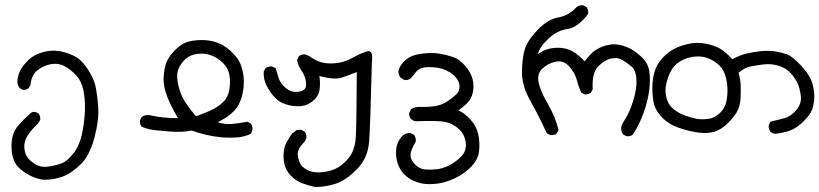

<svg xmlns="http://www.w3.org/2000/svg" viewBox="-20 -416 3188 747"><path d="M147.5 283.2Q122.1 279.3 100.1 268.6Q78.1 257.8 60.1 242.7Q42 227.5 34.7 209Q27.3 190.4 25.4 171.9Q23.4 153.3 25.9 131.8Q28.3 110.4 38.1 90.8Q47.9 71.3 94.7 28.3Q103.5 17.6 117.2 19.5L129.9 25.4Q137.7 36.1 136.7 49.8L128.9 63.5Q102.5 87.9 87.4 111.8Q72.3 135.7 74.7 160.6Q77.1 185.5 89.8 200.2Q102.5 214.8 122.6 225.6Q142.6 236.3 170.4 231.9Q198.2 227.5 220.2 219.2Q242.2 210.9 267.1 178.7Q292 146.5 301.8 91.8Q311.5 37.1 310.5 -8.3Q309.6 -53.7 299.3 -83.5Q289.1 -113.3 265.1 -134.3Q241.2 -155.3 220.7 -163.1Q200.2 -170.9 173.8 -165.5Q147.5 -160.2 125 -142.1Q102.5 -124 98.6 -85.9L91.8 -73.2Q83 -65.4 69.3 -66.4L56.6 -73.2Q44.9 -87.9 48.3 -108.9Q51.8 -129.9 62 -147.5Q72.3 -165 92.3 -184.1Q112.3 -203.1 144.5 -212.4Q176.8 -221.7 205.6 -217.8Q234.4 -213.9 264.6 -200.2Q294.9 -186.5 319.3 -149.9Q343.8 -113.3 350.6 -84.5Q357.4 -55.7 361.8 -3.9Q366.2 47.9 347.7 118.7Q329.1 189.5 292.5 224.6Q255.9 259.8 221.2 272Q186.5 284.2 147.5 283.2Z M840.8 118.2Q810.5 115.2 781.7 108.4Q752.9 101.6 725.6 91.8Q707 95.7 686.5 96.7Q666 97.7 640.6 95.7Q615.2 93.8 585.9 90.8Q556.6 87.9 531.2 77.1Q523.4 67.4 524.4 52.7L531.2 39.1Q544.9 29.3 562.5 32.2Q587.9 38.1 616.2 41Q644.5 43.9 672.9 43.9Q648.4 3.9 631.3 -38.1Q614.3 -80.1 616.7 -116.7Q619.1 -153.3 628.4 -175.3Q637.7 -197.3 662.6 -222.7Q687.5 -248 716.8 -254.9Q746.1 -261.7 777.8 -259.8Q809.6 -257.8 835.9 -245.6Q862.3 -233.4 884.8 -210.4Q907.2 -187.5 915 -168.5Q922.9 -149.4 926.8 -124Q930.7 -98.6 926.8 -69.8Q922.9 -41 913.6 -19.5Q904.3 2 889.2 17.1Q874 32.2 858.9 41.5Q843.8 50.8 827.1 59.6Q854.5 68.4 880.4 66.4Q906.2 64.5 942.4 57.6L956.1 64.5Q963.9 75.2 961.9 90.8L956.1 104.5Q933.6 115.2 908.2 118.2Q872.1 121.1 840.8 118.2ZM779.3 22.5Q798.8 14.6 816.4 4.9Q834 -4.9 850.6 -21.5Q867.2 -38.1 872.1 -65.9Q877 -93.8 873 -121.6Q869.1 -149.4 848.1 -170.4Q827.1 -191.4 801.3 -200.7Q775.4 -210 748.5 -206.5Q721.7 -203.1 704.1 -188.5Q686.5 -173.8 676.3 -152.3Q666 -130.9 670.9 -99.6Q675.8 -68.4 688.5 -40.5Q701.2 -12.7 742.2 36.1Z M1205.1 311.5Q1178.7 305.7 1154.3 296.4Q1129.9 287.1 1110.8 266.6Q1091.8 246.1 1086.4 221.7Q1081.1 197.3 1084 174.3Q1086.9 151.4 1096.2 135.3Q1105.5 119.1 1116.2 103.5L1134.8 89.8L1151.4 88.9L1165 95.7Q1173.8 106.4 1171.9 122.1L1165 135.7Q1134.8 165 1138.7 189.9Q1142.6 214.8 1152.3 227.1Q1162.1 239.3 1180.2 247.6Q1198.2 255.9 1227.1 254.4Q1255.9 252.9 1282.2 242.2Q1308.6 231.4 1335 200.7Q1361.3 169.9 1364.3 116.2Q1367.2 62.5 1368.2 -135.7Q1338.9 -124 1310.5 -114.3Q1282.2 -104.5 1222.7 -120.1Q1226.6 -92.8 1223.6 -68.8Q1220.7 -44.9 1202.6 -27.8Q1184.6 -10.7 1165 -5.9Q1145.5 -1 1123.5 -3.4Q1101.6 -5.9 1081.5 -14.2Q1061.5 -22.5 1044.9 -41.5Q1028.3 -60.5 1016.6 -84Q1004.9 -107.4 1005.9 -136.7L1012.7 -150.4Q1023.4 -159.2 1039.1 -157.2L1052.7 -150.4Q1058.6 -129.9 1064.9 -110.4Q1071.3 -90.8 1091.8 -73.7Q1112.3 -56.6 1136.2 -58.6Q1160.2 -60.5 1167 -71.8Q1173.8 -83 1169.4 -103.5Q1165 -124 1152.3 -142.1Q1139.6 -160.2 1135.7 -182.6L1142.6 -197.3Q1154.3 -206.1 1168.9 -204.1L1183.6 -197.3Q1213.9 -175.8 1240.2 -171.4Q1266.6 -167 1295.4 -171.4Q1324.2 -175.8 1351.1 -190.9Q1377.9 -206.1 1406.2 -215.8Q1433.6 -224.6 1426.8 -174.8Q1420.9 73.2 1416 136.2Q1411.1 199.2 1368.7 242.2Q1326.2 285.2 1287.6 298.3Q1249 311.5 1205.1 311.5Z M1621.1 297.9Q1603.5 293.9 1586.9 286.6Q1570.3 279.3 1553.2 262.7Q1536.1 246.1 1527.3 219.7Q1518.6 193.4 1521.5 164.1Q1524.4 134.8 1546.9 111.3Q1559.6 100.6 1577.1 101.6L1590.8 108.4Q1598.6 118.2 1597.7 134.8Q1577.1 168.9 1577.1 187.5Q1577.1 206.1 1594.7 223.6Q1612.3 241.2 1632.3 243.2Q1652.3 245.1 1677.2 242.7Q1702.1 240.2 1728 227.1Q1753.9 213.9 1774.9 192.4Q1795.9 170.9 1792 138.7Q1788.1 106.4 1764.2 85Q1740.2 63.5 1710.9 58.1Q1681.6 52.7 1598.6 55.7Q1587.9 54.7 1579.1 46.9Q1570.3 37.1 1572.3 22.5L1579.1 8.8Q1593.8 -1 1614.3 0Q1639.6 1 1667.5 -2.4Q1695.3 -5.9 1716.3 -19Q1737.3 -32.2 1754.4 -48.3Q1771.5 -64.5 1767.1 -87.4Q1762.7 -110.4 1739.7 -127.9Q1716.8 -145.5 1689.5 -150.9Q1662.1 -156.2 1636.7 -154.3Q1611.3 -152.3 1599.6 -137.2Q1587.9 -122.1 1579.1 -112.3Q1569.3 -103.5 1554.7 -104.5L1540 -112.3Q1529.3 -124 1530.3 -141.6Q1536.1 -161.1 1552.2 -177.2Q1568.4 -193.4 1589.4 -200.2Q1610.4 -207 1639.2 -209Q1668 -210.9 1691.9 -207Q1715.8 -203.1 1742.2 -194.3Q1768.6 -185.5 1790.5 -159.2Q1812.5 -132.8 1818.8 -107.4Q1825.2 -82 1819.8 -57.1Q1814.5 -32.2 1800.3 -17.6Q1786.1 -2.9 1763.7 13.7Q1787.1 23.4 1810.5 49.3Q1834 75.2 1840.8 106.9Q1847.7 138.7 1843.8 172.4Q1839.8 206.1 1812.5 233.4Q1785.2 260.7 1750.5 277.3Q1715.8 293.9 1682.6 298.3Q1649.4 302.7 1621.1 297.9Z M2418 114.3 2404.3 107.4Q2396.5 95.7 2396.5 81.1Q2397.5 70.3 2413.6 45.4Q2429.7 20.5 2443.8 -24.9Q2458 -70.3 2456.1 -106.9Q2454.1 -143.6 2436 -158.2Q2418 -172.9 2400.4 -183.1Q2382.8 -193.4 2358.4 -188.5Q2334 -183.6 2308.1 -158.7Q2282.2 -133.8 2286.1 -69.3L2279.3 -55.7Q2269.5 -47.9 2254.9 -48.8L2241.2 -55.7Q2230.5 -80.1 2223.6 -106.4Q2216.8 -132.8 2194.3 -157.7Q2171.9 -182.6 2141.1 -175.8Q2110.4 -168.9 2089.4 -148.4Q2068.4 -127.9 2075.7 -94.2Q2083 -60.5 2111.3 -12.2Q2139.6 36.1 2153.3 89.8L2146.5 102.5Q2136.7 111.3 2121.1 109.4L2107.4 102.5Q2079.1 40 2044.4 -21.5Q2009.8 -83 2010.7 -136.7Q2011.7 -190.4 2021.5 -223.6Q2031.2 -256.8 2070.8 -298.8Q2110.4 -340.8 2151.9 -348.1Q2193.4 -355.5 2223.6 -388.7Q2233.4 -396.5 2248 -395.5L2261.7 -388.7Q2269.5 -377 2268.6 -362.3Q2227.5 -308.6 2188 -303.2Q2148.4 -297.9 2114.3 -266.1Q2080.1 -234.4 2072.3 -205.1Q2094.7 -221.7 2119.6 -227.1Q2144.5 -232.4 2171.4 -228.5Q2198.2 -224.6 2219.7 -208.5Q2241.2 -192.4 2254.9 -177.7Q2278.3 -208 2293 -218.3Q2307.6 -228.5 2322.8 -234.4Q2337.9 -240.2 2355.5 -242.7Q2373 -245.1 2393.6 -240.7Q2414.1 -236.3 2435.1 -225.1Q2456.1 -213.9 2479 -191.4Q2502 -168.9 2506.3 -137.2Q2510.7 -105.5 2505.9 -65.4Q2501 -25.4 2484.9 20.5Q2468.8 66.4 2442.4 107.4Q2433.6 115.2 2418 114.3Z M2996.1 104.5Q2985.4 103.5 2977.5 96.7Q2969.7 85.9 2970.7 71.3L2977.5 57.6Q3004.9 50.8 3031.2 43.9Q3057.6 37.1 3078.6 11.7Q3099.6 -13.7 3095.7 -43Q3091.8 -72.3 3083.5 -90.8Q3075.2 -109.4 3057.6 -129.9Q3040 -150.4 3010.7 -159.7Q2981.4 -168.9 2951.7 -165.5Q2921.9 -162.1 2898.9 -157.2Q2876 -152.3 2853.5 -132.8Q2861.3 -105.5 2861.8 -82.5Q2862.3 -59.6 2861.3 -34.7Q2860.4 -9.8 2850.6 12.2Q2840.8 34.2 2813.5 61.5Q2786.1 88.9 2758.8 96.7Q2731.4 104.5 2695.8 99.6Q2660.2 94.7 2620.6 81.1Q2581.1 67.4 2554.2 39.1Q2527.3 10.7 2522 -22.9Q2516.6 -56.6 2518.6 -89.8Q2520.5 -123 2531.2 -149.9Q2542 -176.8 2568.8 -201.7Q2595.7 -226.6 2635.3 -239.3Q2674.8 -252 2708 -248.5Q2741.2 -245.1 2769.5 -232.9Q2797.9 -220.7 2829.1 -185.5Q2857.4 -201.2 2886.2 -208Q2915 -214.8 2943.8 -217.3Q2972.7 -219.7 2997.1 -215.8Q3021.5 -211.9 3042 -204.6Q3062.5 -197.3 3097.7 -159.7Q3132.8 -122.1 3141.6 -88.4Q3150.4 -54.7 3147.5 -26.4Q3144.5 2 3135.7 19Q3127 36.1 3102.1 60.1Q3077.1 84 3051.3 92.8Q3025.4 101.6 2996.1 104.5ZM2745.1 44.9Q2765.6 39.1 2783.2 21.5Q2800.8 3.9 2806.2 -22Q2811.5 -47.9 2810.1 -75.2Q2808.6 -102.5 2800.3 -127Q2792 -151.4 2772 -167.5Q2752 -183.6 2730.5 -190.9Q2709 -198.2 2683.6 -195.8Q2658.2 -193.4 2637.7 -183.6Q2617.2 -173.8 2603 -158.2Q2588.9 -142.6 2578.6 -112.8Q2568.4 -83 2569.3 -62Q2570.3 -41 2577.1 -22.9Q2584 -4.9 2601.6 9.3Q2619.1 23.4 2641.6 32.2Q2664.1 41 2689 45.9Q2713.9 50.8 2745.1 44.9Z"/></svg>

Font: JasonHandwriting1
Style: Regular
Weight: 400
Version: Version 1.48.20